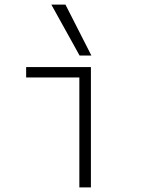

<svg xmlns="http://www.w3.org/2000/svg" viewBox="-20 -810 640 830"><path d="M323 0V-475H93V-520H373V0ZM324 -570 202 -790H263L375 -570Z"/></svg>

Font: M PLUS Code Latin Expanded Light
Style: Regular
Weight: 300
Width: 7
Designer: Coji Morishita
Foundry: UNDERFOREST DESIGN
Version: Version 1.002; ttfautohint (v1.8.3)